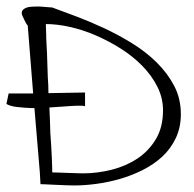

<svg xmlns="http://www.w3.org/2000/svg" viewBox="-48 -566 594 589"><path d="M-21.5 -279.3H53.7L37.1 -487.3Q35.2 -489.3 32.2 -494.1Q29.3 -499 26.4 -505.4Q23.4 -511.7 21 -517.1Q18.6 -522.5 18.6 -525.4Q18.6 -534.2 26.4 -539.1Q34.2 -543.9 43.9 -544.9Q53.7 -545.9 63 -545.9Q72.3 -545.9 74.2 -545.9Q77.1 -545.9 82.5 -545.4Q87.9 -544.9 94.2 -544.4Q100.6 -543.9 105.5 -543.5Q110.4 -543 112.3 -543Q144.5 -531.2 186 -515.6Q227.5 -500 271.5 -479.5Q315.4 -459 357.4 -433.1Q399.4 -407.2 432.6 -374.5Q465.8 -341.8 486.3 -302.7Q506.8 -263.7 506.8 -215.8Q506.8 -174.8 491.2 -142.1Q475.6 -109.4 449.7 -85.4Q423.8 -61.5 389.6 -44.4Q355.5 -27.3 319.8 -17.1Q284.2 -6.8 248 -2Q211.9 2.9 180.7 2.9Q173.8 2.9 157.2 2.4Q140.6 2 123 1Q105.5 0 91.3 -0.5Q77.1 -1 76.2 -1L74.2 -37.1L57.6 -234.4H48.8Q24.4 -235.4 3.9 -237.8Q-16.6 -240.2 -28.3 -247.1ZM92.8 -492.2V-484.4Q92.8 -478.5 93.3 -471.2Q93.8 -463.9 93.8 -458V-449.2Q94.7 -434.6 96.2 -402.3Q97.7 -370.1 98.6 -329.1Q100.6 -305.7 100.6 -280.3L212.9 -282.2V-240.2Q206.1 -242.2 188.5 -241.7Q170.9 -241.2 148.4 -239.3Q127.9 -238.3 103.5 -236.3Q105.5 -195.3 106.4 -158.2Q109.4 -118.2 110.8 -85.4Q112.3 -52.7 112.3 -37.1Q118.2 -37.1 131.3 -36.6Q144.5 -36.1 159.2 -35.6Q173.8 -35.2 187 -34.7Q200.2 -34.2 206.1 -34.2Q251 -34.2 294.9 -45.4Q338.9 -56.6 373.5 -79.6Q408.2 -102.5 430.2 -139.2Q452.1 -175.8 452.1 -227.5Q452.1 -265.6 434.6 -300.3Q417 -335 388.2 -364.3Q359.4 -393.6 322.3 -417Q285.2 -440.4 245.6 -457.5Q206.1 -474.6 166.5 -483.4Q127 -492.2 92.8 -492.2Z"/></svg>

Font: Annie Use Your Telescope
Style: Regular
Weight: 400
Version: Version 1.003 2001